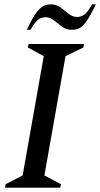

<svg xmlns="http://www.w3.org/2000/svg" viewBox="-20 -862 460 882"><path d="M3 0 6 -16 84 -56 181 -604 108 -644 111 -660H366L363 -644L281 -604L184 -56L260 -16L257 0ZM103 -725Q128 -778 146 -802.5Q164 -827 180 -834.5Q196 -842 213 -842Q239 -842 258.5 -827.5Q278 -813 296 -798.5Q314 -784 334 -784Q350 -784 365 -793Q380 -802 403 -842H420Q395 -789 377 -764Q359 -739 343.5 -732Q328 -725 310 -725Q284 -725 265 -739.5Q246 -754 228 -768.5Q210 -783 190 -783Q174 -783 158.5 -774Q143 -765 120 -725Z"/></svg>

Font: Spectral Medium
Style: Italic
Weight: 500
Italic angle: -10°
Designer: Jean-Baptiste Levee
Foundry: Production Type
Version: Version 2.001